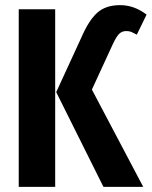

<svg xmlns="http://www.w3.org/2000/svg" viewBox="-20 -728 591 748"><path d="M199 -369 297 -582Q326 -649 359 -678.5Q392 -708 448 -708Q503 -708 551 -671L513 -593Q500 -600 492 -603.5Q484 -607 472 -607Q455 -607 444 -596Q433 -585 420 -557L338 -379L538 0H383ZM195 0H53V-692H195Z"/></svg>

Font: Fira Sans Compressed SemiBold
Style: Regular
Weight: 600
Width: 1
Designer: bBox Type GmbH & Carrois Corporate GbR & Edenspiekermann AG
Foundry: bBox Type GmbH & Carrois Corporate GbR & Edenspiekermann AG
Version: Version 4.301